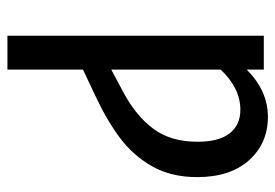

<svg xmlns="http://www.w3.org/2000/svg" viewBox="-132 -608 740 516"><g transform="rotate(90 238.0 -350.0)"><path d="M456 -510Q456 -440 427 -389Q398 -338 351.5 -303Q305 -268 237 -236L167 -203V0H76V-689H167V-643Q224 -700 294 -700Q365 -700 410.5 -649.5Q456 -599 456 -510ZM361 -511Q361 -568 338.5 -597Q316 -626 275 -626Q217 -626 167 -573V-279L227 -311Q291 -345 326 -392Q361 -439 361 -511Z"/></g></svg>

Font: Fira Sans Extra Condensed
Style: Regular
Weight: 400
Width: 1
Designer: Carrois Corporate & Edenspiekermann AG
Foundry: Carrois Corporate GbR & Edenspiekermann AG
Version: Version 4.203